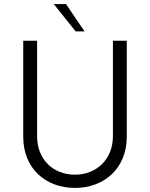

<svg xmlns="http://www.w3.org/2000/svg" viewBox="-20 -914 736 942"><path d="M348 8C490 8 602 -87 602 -243V-714H534V-246C534 -131 452 -57 348 -57C241 -57 162 -131 162 -246V-714H94V-243C94 -87 204 8 348 8ZM244 -894 351 -760H395C364 -804 335 -849 304 -894Z"/></svg>

Font: Josefin Sans
Style: Regular
Weight: 400
Designer: Santiago Orozco
Foundry: Typemade
Version: 1.000